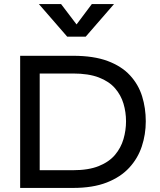

<svg xmlns="http://www.w3.org/2000/svg" viewBox="-20 -923 787 943"><path d="M339 -649Q440 -649 508.5 -623.5Q577 -598 618.5 -553Q660 -508 678 -450Q696 -392 696 -327Q696 -263 676.5 -204Q657 -145 614.5 -99Q572 -53 504 -26.5Q436 0 339 0H79V-649ZM175 -87H338Q415 -87 465.5 -107.5Q516 -128 545 -162.5Q574 -197 586.5 -240Q599 -283 599 -327Q599 -372 586.5 -414Q574 -456 545 -489.5Q516 -523 465.5 -542.5Q415 -562 338 -562H175ZM540 -903 401 -743H310L171 -903H280L356 -803L431 -903Z"/></svg>

Font: Syne Medium
Style: Regular
Weight: 500
Designer: Lucas Descroix
Foundry: Bonjour Monde
Version: Version 2.200; ttfautohint (v1.8.4)